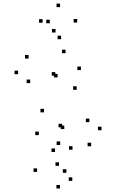

<svg xmlns="http://www.w3.org/2000/svg" viewBox="-20 -836 660 1083"><path d="M494.2 -11V-31H474.2V-11ZM552.5 -101.3V-121.3H532.5V-101.3ZM484.2 -147.1V-167.1H464.2V-147.1ZM342.7 -107.9V-127.9H322.7V-107.9ZM330.2 -117.8V-137.8H310.2V-117.8ZM412.6 -329.4V-349.4H392.6V-329.4ZM436.5 -440.7V-460.7H416.5V-440.7ZM349.7 -535.9V-555.9H329.7V-535.9ZM141.1 -505.7V-525.7H121.1V-505.7ZM82.1 -417.5V-437.5H62.1V-417.5ZM150.2 -367.2V-387.2H130.2V-367.2ZM291.9 -409.2V-429.2H271.9V-409.2ZM304.8 -399.3V-419.3H284.8V-399.3ZM228.1 -202.2V-222.2H208.1V-202.2ZM198.9 -73.7V-93.7H178.9V-73.7ZM290.3 21.3V1.3H270.3V21.3ZM415.4 -708.8V-728.8H395.4V-708.8ZM318.8 -795.8V-815.8H298.8V-795.8ZM220.3 -708V-728H200.3V-708ZM293.4 -652.6V-672.6H273.4V-652.6ZM260.8 -704.8V-724.8H240.8V-704.8ZM324.7 -614.8V-634.8H304.7V-614.8ZM387.8 184.2V164.2H367.8V184.2ZM354.5 138.6V118.6H334.5V138.6ZM313 99.6V79.6H293V99.6ZM389 8.4V-11.6H369V8.4ZM319.4 -18.3V-38.3H299.4V-18.3ZM189.2 133.8V113.8H169.2V133.8ZM318.2 227.2V207.2H298.2V227.2Z"/></svg>

Font: Monaspace Radon Dots Var
Style: Regular
Weight: 400
Designer: Riley Cran and the Lettermatic Team
Version: Version 1.100 (Monaspace Radon Dots)